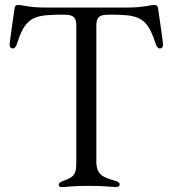

<svg xmlns="http://www.w3.org/2000/svg" viewBox="-20 -758 711 783"><path d="M31.2 -560.4C39.8 -560.4 45.5 -567.1 49 -578.8C74.9 -660.5 100.1 -690.7 171.9 -696C194.6 -697.8 212 -698.2 229.8 -698.2C236.2 -698.2 242.5 -698.2 249.3 -697.8C281.2 -696.4 291.2 -685 291.2 -653.1V-106.5C291.2 -50.1 288 -39.1 241.1 -21.3C223.4 -14.6 219.5 -11 219.5 -4.6C219.5 1.8 223.7 5 231.5 5C251.4 5 269.5 0 340.6 0C408.7 0 433.6 4.6 453.5 4.6C463.8 4.6 468 0.4 468 -6C468 -11.4 464.8 -16.3 449.9 -20.6C397 -35.9 372.9 -45.5 372.9 -101.9V-653.1C372.9 -685 382.8 -696.4 414.8 -697.8C421.2 -698.2 427.9 -698.2 434.3 -698.2C452.1 -698.2 469.5 -697.8 492.2 -696C563.9 -690.7 588.8 -660.5 615.1 -578.8C618.6 -567.1 624.3 -560.4 632.8 -560.4C639.9 -560.7 644.9 -565.3 644.9 -577.4C644.9 -583.8 625.7 -719.1 624.3 -725.9C622.5 -734.4 618.3 -737.9 609 -737.9C594.1 -737.9 565 -727.3 503.6 -727.3H160.2C99.1 -727.3 70 -737.9 54.7 -737.9C45.8 -737.9 41.2 -734.4 39.8 -725.9C38.4 -719.1 19.2 -583.8 19.2 -577.4C19.2 -565.3 24.1 -560.7 31.2 -560.4Z"/></svg>

Font: Margiela Serif
Style: Regular
Weight: 400
Designer: Andreas Faust, Stefan Endress
Version: Version 1.002;FEAKit 1.0